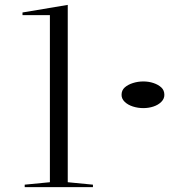

<svg xmlns="http://www.w3.org/2000/svg" viewBox="-20 -765 728 785"><path d="M257 -20 360 -10V0H81V-10L184 -20V-703H72V-714L257 -745ZM566 -432Q588 -432 607.5 -425.5Q627 -419 639.5 -407.5Q652 -396 652 -377Q652 -361 639.5 -348.5Q627 -336 607.5 -329.5Q588 -323 566 -323Q544 -323 523.5 -329.5Q503 -336 490 -348.5Q477 -361 477 -377Q477 -396 490 -407.5Q503 -419 523.5 -425.5Q544 -432 566 -432Z"/></svg>

Font: Kalnia Expanded ExtraLight
Style: Regular
Weight: 250
Width: 7
Designer: Frida Medrano
Foundry: Frida Medrano
Version: Version 1.105